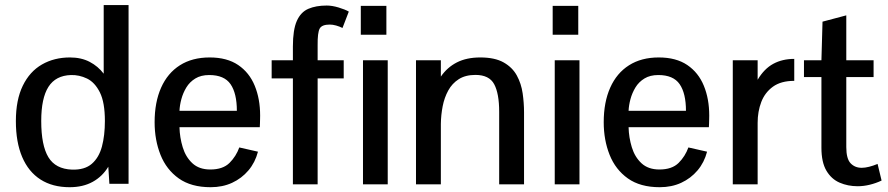

<svg xmlns="http://www.w3.org/2000/svg" viewBox="-20 -742 3575 773"><path d="M260.3 11.7Q191.4 11.7 143.1 -19.3Q94.7 -50.3 69.3 -109.9Q43.9 -169.4 43.9 -254.4Q43.9 -339.8 71.8 -397Q99.6 -454.1 148.9 -482.4Q198.2 -510.7 261.7 -510.7Q307.1 -510.7 341.1 -492.9Q375 -475.1 397.5 -445.3V-721.7H497.6V-2H420.4L416 -70.8Q392.6 -31.7 353.3 -10Q314 11.7 260.3 11.7ZM270 -59.1Q320.8 -57.6 349.6 -82.5Q378.4 -107.4 390.4 -152.1Q402.3 -196.8 402.3 -254.9Q402.3 -329.6 382.1 -370.1Q361.8 -410.6 330.3 -425.8Q298.8 -440.9 265.6 -439.9Q204.1 -438 175 -392.3Q146 -346.7 146 -254.9Q146 -156.7 174.8 -109.1Q203.6 -61.5 270 -59.1Z M828.1 11.7Q749.5 11.7 699.7 -23.7Q649.9 -59.1 626.2 -118.7Q602.5 -178.2 602.5 -250Q602.5 -330.6 628.7 -389.2Q654.8 -447.8 704.3 -479.2Q753.9 -510.7 824.2 -510.7Q894 -510.7 939 -480.2Q983.9 -449.7 1005.6 -396.7Q1027.3 -343.8 1027.3 -276.9Q1027.3 -274.9 1027.1 -264.9Q1026.9 -254.9 1026.6 -244.6Q1026.4 -234.4 1025.9 -230H702.6Q703.6 -188.5 715.6 -149.2Q727.5 -109.9 754.6 -84.7Q781.7 -59.6 826.7 -59.6Q877.4 -59.6 904.1 -86.2Q930.7 -112.8 943.4 -148.4L1018.6 -131.3Q1007.3 -87.9 980.2 -55.9Q953.1 -23.9 914.6 -6.1Q876 11.7 828.1 11.7ZM702.6 -295.9H933.6Q933.6 -366.2 908.2 -403.1Q882.8 -439.9 822.3 -439.9Q789.1 -439.9 766.4 -426Q743.7 -412.1 730.2 -389.9Q716.8 -367.7 710.2 -343Q703.6 -318.4 702.6 -295.9Z M1159.2 0V-426.3H1073.7V-499.5H1159.2V-554.7Q1159.2 -622.1 1175 -657.7Q1190.9 -693.4 1221.4 -706.5Q1252 -719.7 1295.4 -719.7Q1316.9 -719.7 1343 -711.9Q1369.1 -704.1 1384.3 -695.3L1358.9 -629.4Q1347.2 -635.3 1333.5 -639.2Q1319.8 -643.1 1307.6 -643.1Q1275.9 -643.1 1267.1 -627Q1258.3 -610.8 1258.8 -561V-499.5H1363.8V-426.3H1258.8V0ZM1441.4 0V-499.5H1541V0ZM1432.6 -602.1V-718.3H1535.6V-602.1Z M1654.8 0V-499.5H1754.9V-433.6Q1780.3 -470.7 1819.3 -490.7Q1858.4 -510.7 1913.6 -510.7Q1972.2 -510.7 2007.6 -490.7Q2043 -470.7 2060.8 -438Q2078.6 -405.3 2084.2 -366.5Q2089.8 -327.6 2089.8 -290V0H1989.7V-292Q1989.7 -365.2 1969.7 -402.8Q1949.7 -440.4 1894 -440.4Q1854 -440.4 1827.1 -423.3Q1800.3 -406.2 1784.7 -377.7Q1769 -349.1 1762.2 -314.2Q1755.4 -279.3 1754.9 -243.2V0Z M2213.4 0V-499.5H2313V0ZM2205.1 -602.1V-718.3H2308.1V-602.1Z M2636.2 11.7Q2557.6 11.7 2507.8 -23.7Q2458 -59.1 2434.3 -118.7Q2410.6 -178.2 2410.6 -250Q2410.6 -330.6 2436.8 -389.2Q2462.9 -447.8 2512.5 -479.2Q2562 -510.7 2632.3 -510.7Q2702.1 -510.7 2747.1 -480.2Q2792 -449.7 2813.7 -396.7Q2835.4 -343.8 2835.4 -276.9Q2835.4 -274.9 2835.2 -264.9Q2835 -254.9 2834.7 -244.6Q2834.5 -234.4 2834 -230H2510.7Q2511.7 -188.5 2523.7 -149.2Q2535.6 -109.9 2562.7 -84.7Q2589.8 -59.6 2634.8 -59.6Q2685.5 -59.6 2712.2 -86.2Q2738.8 -112.8 2751.5 -148.4L2826.7 -131.3Q2815.4 -87.9 2788.3 -55.9Q2761.2 -23.9 2722.7 -6.1Q2684.1 11.7 2636.2 11.7ZM2510.7 -295.9H2741.7Q2741.7 -366.2 2716.3 -403.1Q2690.9 -439.9 2630.4 -439.9Q2597.2 -439.9 2574.5 -426Q2551.8 -412.1 2538.3 -389.9Q2524.9 -367.7 2518.3 -343Q2511.7 -318.4 2510.7 -295.9Z M2930.2 0V-499.5H3030.3V-420.9Q3056.6 -465.3 3093.3 -485.1Q3129.9 -504.9 3177.7 -504.9V-416.5Q3124.5 -416.5 3092 -393.1Q3059.6 -369.6 3044.9 -331.3Q3030.3 -293 3030.3 -247.6V0Z M3433.1 7.8Q3393.6 7.8 3360.4 -6.6Q3327.1 -21 3307.1 -54.9Q3287.1 -88.9 3287.1 -147V-431.6H3216.8V-499.5H3287.1L3291.5 -654.8L3387.2 -680.2V-499.5H3497.1V-431.6H3387.2V-149.9Q3387.2 -103 3404.5 -84.7Q3421.9 -66.4 3449.2 -66.4Q3462.9 -66.4 3479.2 -70.6Q3495.6 -74.7 3513.2 -82L3529.3 -15.1Q3506.8 -4.4 3481.9 1.7Q3457 7.8 3433.1 7.8Z"/></svg>

Font: Pontano Sans SemiBold
Style: Regular
Weight: 600
Designer: Vernon Adams
Foundry: Vernon Adams
Version: Version 2.001